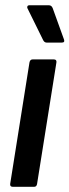

<svg xmlns="http://www.w3.org/2000/svg" viewBox="-20 -721 268 741"><path d="M29.7 0Q17.9 0 19.3 -11.4L93.7 -479.8Q96.1 -491.7 105.7 -491.7H187.7Q199.5 -491.7 197.7 -479.8L123.1 -11.4Q121.3 0 111.7 0ZM160.1 -556.6Q150.6 -556.6 145.6 -568L85.8 -689.4Q84 -693.1 85.9 -696.9Q87.8 -700.7 92.6 -700.7H168.6Q179 -700.7 183.4 -689.4L227.2 -568Q231 -556.6 218 -556.6Z"/></svg>

Font: Sofia Sans Condensed
Style: Italic
Weight: 400
Italic angle: -9°
Designer: Botio Nikoltchev, Ani Petrova
Foundry: lettersoup
Version: Version 4.101